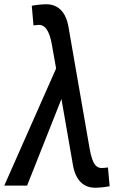

<svg xmlns="http://www.w3.org/2000/svg" viewBox="-65 -840 579 900"><path d="M277 -66C289 4 326 40 381 40C399 40 430 37 449 33L441 -55L422 -53C388 -49 369 -65 355 -144L256 -714C244 -784 207 -820 152 -820C134 -820 103 -817 84 -813L92 -721L111 -723C145 -727 166 -698 178 -632L198 -519L-45 30H62L223 -376Z"/></svg>

Font: Smiley Sans Oblique
Style: Regular
Weight: 400
Italic angle: -8°
Designer: oooooohmygosh, Nagisa Chen, Janine Sui, Heda Shi, Jian Li
Foundry: atelierAnchor
Version: Version 2.0.1